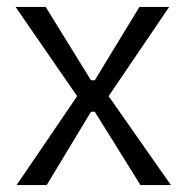

<svg xmlns="http://www.w3.org/2000/svg" viewBox="-20 -535 539 555"><path d="M28 0 203 -257 25 -515H112L243 -303H254L383 -515H469L294 -257L474 0H386L254 -212H243L115 0Z"/></svg>

Font: Bricolage Grotesque 10pt Light
Style: Regular
Weight: 300
Designer: Mathieu Triay
Foundry: Atelier Triay
Version: Version 1.000; ttfautohint (v1.8.4.7-5d5b);gftools[0.9.32]